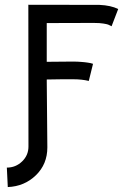

<svg xmlns="http://www.w3.org/2000/svg" viewBox="-20 -654 558 794"><path d="M8.3 39.1Q44.9 39.1 71.3 13.7Q97.7 -11.7 97.7 -47.9L97.2 -634.3L391.1 -633.8Q438.5 -631.8 468.8 -616.7L441.4 -545.4Q432.6 -550.3 427.5 -552.2Q422.4 -554.2 407.5 -556.6Q392.6 -559.1 370.1 -559.1H335.9Q262.7 -559.1 173.3 -558.6V-398.4Q202.6 -398.4 228.3 -398.9Q253.9 -399.4 283.7 -399.4Q292.5 -399.4 301.3 -398.9Q310.1 -398.4 316.9 -397.9Q323.7 -397.5 330.1 -396.7Q336.4 -396 341.1 -395.3Q345.7 -394.5 348.9 -394Q352.1 -393.6 354 -393.1L356 -392.6L364.7 -390.1L347.2 -319.3Q318.8 -326.2 282.2 -326.2H236.8Q205.1 -326.2 173.3 -325.2Q173.3 -293.9 174.6 -179.7Q175.8 -65.4 175.8 -44.4Q175.8 24.9 128.4 70.8Q81.1 116.7 12.2 119.6Z"/></svg>

Font: Fantasque Sans Mono
Style: Regular
Weight: 400
Monospace: yes
Designer: Jany Belluz
Version: Version 1.8.0 ; ttfautohint (v1.8.2)